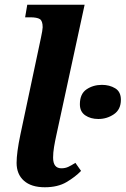

<svg xmlns="http://www.w3.org/2000/svg" viewBox="-20 -780 530 810"><path d="M169 10Q112 10 81 -17.5Q50 -45 50 -93Q50 -114 54 -144Q58 -174 66 -212L153 -622Q156 -635 158 -648Q160 -661 160 -665Q160 -692 148 -699.5Q136 -707 107 -707H86L95 -760H337L218 -211Q212 -184 208 -160Q204 -136 204 -115Q204 -70 239 -70Q255 -70 268 -76Q281 -82 298 -93L322 -59Q298 -34 261 -12Q224 10 169 10ZM395 -278Q362 -278 339.5 -293.5Q317 -309 317 -340Q317 -384 345 -403Q373 -422 410 -422Q442 -422 466 -407.5Q490 -393 490 -359Q490 -318 460.5 -298Q431 -278 395 -278Z"/></svg>

Font: Noto Serif
Style: Bold Italic
Weight: 700
Italic angle: -12°
Designer: Monotype Design Team
Foundry: Monotype Imaging Inc.
Version: Version 2.013